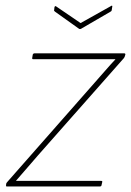

<svg xmlns="http://www.w3.org/2000/svg" viewBox="-20 -671 471 691"><path d="M5 0Q0 0 2 -4V-9Q3 -13 7 -17L322 -375Q340 -395 358.5 -416.5Q377 -438 395 -457V-458Q367 -458 339.5 -458Q312 -458 283 -458H99Q95 -458 96 -463L98 -475Q100 -479 104 -479H427Q432 -479 431 -474L430 -471Q429 -466 426 -462L116 -111Q97 -89 77.5 -66.5Q58 -44 38 -21V-20Q66 -20 93 -20Q120 -20 147 -20H344Q349 -20 348 -16L345 -3Q344 0 340 0ZM379 -649Q381 -651 383 -650.5Q385 -650 384 -647L382 -634Q381 -630 376 -628L271 -567Q268 -566 265 -567L178 -629Q176 -631 175 -632Q174 -633 175 -636L176 -645Q178 -651 182 -648L270 -588Z"/></svg>

Font: Sofia Sans Semi Condensed Thin
Style: Italic
Weight: 250
Italic angle: -9°
Version: Version 4.100